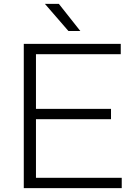

<svg xmlns="http://www.w3.org/2000/svg" viewBox="-20 -965 697 985"><path d="M102 0V-740H599.5V-687H164.5V-406.5H549.5V-353.5H164.5V-53H604.5V0ZM331 -806 210.5 -945H282L392 -806Z"/></svg>

Font: Encode Sans Expanded Expanded Light
Style: Regular
Weight: 300
Width: 7
Designer: Multiple Designers
Foundry: Impallari Type
Version: Version 3.000; ttfautohint (v1.8.3) -l 8 -r 50 -G 200 -x 14 